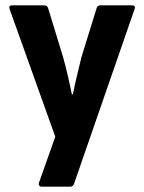

<svg xmlns="http://www.w3.org/2000/svg" viewBox="-20 -514 539 719"><path d="M136 185Q130 185 127 181Q124 177 126 170L187 -2L16 -480Q11 -494 26 -494H145Q157 -494 160 -484L216 -301Q225 -269 233.5 -232.5Q242 -196 249 -161H253Q260 -196 268.5 -231.5Q277 -267 285 -300L342 -484Q345 -494 356 -494H474Q489 -494 484 -480L257 175Q253 185 243 185Z"/></svg>

Font: Sofia Sans Semi Condensed ExtraBold
Style: Regular
Weight: 800
Designer: Botio Nikoltchev, Ani Petrova
Foundry: lettersoup
Version: Version 4.100